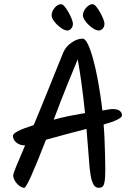

<svg xmlns="http://www.w3.org/2000/svg" viewBox="-20 -889 648 919"><path d="M96 10Q86 10 73.5 1Q61 -8 52 -22.5Q43 -37 43 -51Q43 -61 100 -193Q75 -193 58.5 -206.5Q42 -220 42 -239Q42 -259 141 -290Q144 -296 154 -320.5Q164 -345 178.5 -380Q193 -415 209 -455Q225 -495 240 -532Q255 -569 266.5 -597.5Q278 -626 283 -638Q294 -665 321.5 -684.5Q349 -704 375 -704Q388 -704 400.5 -678Q413 -652 424.5 -611Q436 -570 445 -523Q454 -476 460.5 -432.5Q467 -389 470 -360Q484 -362 496.5 -364.5Q509 -367 519 -367Q542 -367 553 -358.5Q564 -350 564 -337Q564 -318 476 -293Q479 -259 480.5 -218.5Q482 -178 483 -141.5Q484 -105 484 -80Q484 -38 480.5 -19Q477 0 470 5Q463 10 452 10Q436 10 427 -7Q418 -24 414.5 -46Q411 -68 409 -84Q405 -132 401.5 -179Q398 -226 394 -272Q343 -259 296.5 -246.5Q250 -234 200 -220Q111 10 96 10ZM237 -316Q272 -326 309.5 -333.5Q347 -341 387 -348Q378 -434 369 -498Q360 -562 352 -605Q330 -553 301 -481Q272 -409 237 -316ZM453 -743Q439 -743 421 -756Q403 -769 390 -786Q377 -803 377 -815Q377 -834 392 -851.5Q407 -869 423 -869Q431 -869 440.5 -857.5Q450 -846 459 -830Q468 -814 474 -799Q480 -784 480 -776Q480 -760 471 -751.5Q462 -743 453 -743ZM303 -743Q289 -743 271 -756Q253 -769 240 -786Q227 -803 227 -815Q227 -834 241.5 -851.5Q256 -869 272 -869Q280 -869 289.5 -857.5Q299 -846 308 -830Q317 -814 323 -799Q329 -784 329 -776Q329 -761 320.5 -752Q312 -743 303 -743Z"/></svg>

Font: Solitreo
Style: Regular
Weight: 400
Designer: Nathan Gross, Bryan Kirschen, Binghamton University
Foundry: Eli Heuer
Version: Version 1.100; ttfautohint (v1.8.4.7-5d5b)